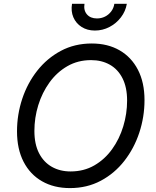

<svg xmlns="http://www.w3.org/2000/svg" viewBox="-20 -962 805 992"><path d="M341.3 9.8Q258.8 9.8 197.3 -25.4Q135.7 -60.5 101.8 -126.2Q67.9 -191.9 67.9 -283.2Q67.9 -369.6 94.7 -450.9Q121.6 -532.2 172.4 -596.7Q223.1 -661.1 294.4 -699.2Q365.7 -737.3 454.1 -737.3Q536.6 -737.3 597.7 -702.1Q658.7 -667 692.6 -601.6Q726.6 -536.1 726.6 -444.8Q726.6 -357.9 699.7 -276.6Q672.9 -195.3 622.3 -130.6Q571.8 -65.9 500.7 -28.1Q429.7 9.8 341.3 9.8ZM344.7 -76.2Q413.1 -76.2 467.3 -107.4Q521.5 -138.7 559.3 -191.4Q597.2 -244.1 616.9 -309.3Q636.7 -374.5 636.7 -442.4Q636.7 -510.7 613 -557.4Q589.4 -604 547.4 -627.7Q505.4 -651.4 450.7 -651.4Q382.3 -651.4 328.1 -620.1Q273.9 -588.9 235.8 -536.1Q197.8 -483.4 177.7 -418.5Q157.7 -353.5 157.7 -285.6Q157.7 -217.3 181.6 -170.7Q205.6 -124 247.8 -100.1Q290 -76.2 344.7 -76.2ZM470.2 -804.2Q430.7 -804.2 401.6 -822.8Q372.6 -841.3 359.1 -872.6Q345.7 -903.8 352.1 -942.4H416.5Q411.1 -908.7 429.2 -887.7Q447.3 -866.7 481 -866.7Q503.4 -866.7 522.5 -876.2Q541.5 -885.7 554.4 -902.8Q567.4 -919.9 570.8 -942.4H635.3Q628.9 -903.8 604.7 -872.3Q580.6 -840.8 545.4 -822.5Q510.3 -804.2 470.2 -804.2Z"/></svg>

Font: Inter Variable
Style: Italic
Weight: 400
Italic angle: -9.39999°
Designer: Rasmus Andersson
Foundry: rsms
Version: Version 4.001;git-9221beed3